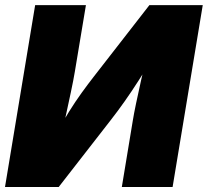

<svg xmlns="http://www.w3.org/2000/svg" viewBox="-20 -748 831 768"><path d="M670.4 0H467.3L511.2 -265.6Q515.6 -293 524.4 -335Q533.2 -377 544.4 -427.2Q555.7 -477.5 567.9 -528.8L596.7 -524.9Q563 -470.2 534.4 -425.8Q505.9 -381.3 478.5 -342.5Q451.2 -303.7 421.4 -265.6L214.8 0H0L120.6 -727.5H323.7L279.3 -460.9Q273.9 -428.2 263.4 -378.9Q252.9 -329.6 241.7 -278.1Q230.5 -226.6 221.2 -187L203.6 -209.5Q230.5 -260.3 256.1 -301.3Q281.7 -342.3 306.6 -376.7Q331.5 -411.1 355.5 -441.9L577.6 -727.5H791Z"/></svg>

Font: Inter 20pt Black
Style: Italic
Weight: 900
Italic angle: -9.3988°
Version: Version 4.001;git-66647c0bb